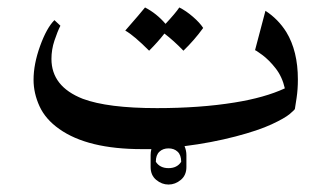

<svg xmlns="http://www.w3.org/2000/svg" viewBox="-20 -375 879 515"><path d="M380 -239Q339 -280 316 -293Q358 -341 369 -355Q400 -339 424 -311Q451 -340 461 -355Q479 -346 497.5 -330Q516 -314 525 -300Q501 -267 472 -239Q446 -266 421 -285Q404 -263 380 -239ZM771 -83Q771 -81 757.5 -69.5Q744 -58 708.5 -41.5Q673 -25 612 -9Q547 8 475 17Q480 29 480 41V73Q480 95 465 107.5Q450 120 432 120Q414 120 399 107.5Q384 95 384 73V41Q384 33 386 25H361Q215 25 139 -29Q102 -55 86 -90Q70 -125 70 -161Q70 -203 87.5 -251.5Q105 -300 126 -321L142 -306Q134 -290 126 -266Q118 -242 118 -217Q118 -143 202 -110Q269 -85 401 -85Q516 -85 609 -100Q690 -113 744 -138Q737 -169 719.5 -191.5Q702 -214 683 -228Q664 -242 664 -240L692 -346Q726 -324 748 -289Q779 -238 779 -162Q779 -135 775.5 -112Q772 -89 771 -83ZM466 59Q466 41 456.5 32Q447 23 432 23Q417 23 407.5 32Q398 41 398 59Q409 76 432 76Q455 76 466 59Z"/></svg>

Font: Katibeh
Style: Regular
Weight: 400
Designer: Arabic design by Kourosh Beigpour, Latin design by Eduardo Tunni, engineering by Lasse Fister
Version: Version 1.000